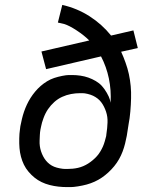

<svg xmlns="http://www.w3.org/2000/svg" viewBox="-20 -755 640 783"><path d="M254 8Q236 8 218 6Q200 4 182.5 -0.5Q165 -5 149.5 -12.5Q134 -20 121 -30.5Q108 -41 96.5 -54.5Q85 -68 77.5 -83.5Q70 -99 65.5 -116Q61 -133 59.5 -151Q58 -169 58.5 -190.5Q59 -212 61 -224L63 -240Q66 -255 69.5 -270Q73 -285 78 -299.5Q83 -314 89.5 -328Q96 -342 104.5 -355.5Q113 -369 123.5 -381.5Q134 -394 146 -404.5Q158 -415 172 -423.5Q186 -432 201 -437Q216 -442 233.5 -445.5Q251 -449 261 -449H274Q291 -449 308 -446.5Q325 -444 340.5 -438.5Q356 -433 370.5 -424.5Q385 -416 395.5 -404.5Q406 -393 415.5 -376.5Q425 -360 428 -349L431 -336Q434 -387 424 -435Q414 -483 392 -525L168 -473L149 -545L344 -590Q323 -611 292.5 -631Q262 -651 242 -657L216 -663L234 -735Q295 -721 345.5 -688.5Q396 -656 433 -610L524 -631L542 -559L474 -544Q479 -533 483.5 -522Q488 -511 492 -499.5Q496 -488 499.5 -476.5Q503 -465 505.5 -453Q508 -441 510 -428.5Q512 -416 513 -404Q514 -392 514.5 -379.5Q515 -367 514.5 -354Q514 -341 513.5 -328Q513 -315 511.5 -300Q510 -285 508.5 -273Q507 -261 505 -252L497 -201Q494 -185 490 -169Q486 -153 480 -137Q474 -121 465.5 -106Q457 -91 446 -77.5Q435 -64 422 -52Q409 -40 395 -30.5Q381 -21 365.5 -14Q350 -7 333.5 -2.5Q317 2 298 5Q279 8 268 8ZM245 -66H255Q265 -66 276 -67Q287 -68 298 -70.5Q309 -73 319.5 -77.5Q330 -82 339.5 -88Q349 -94 358.5 -102Q368 -110 375.5 -118.5Q383 -127 389 -137Q395 -147 399.5 -157Q404 -167 407.5 -179.5Q411 -192 413 -200L414 -209Q416 -221 417 -232.5Q418 -244 418.5 -255.5Q419 -267 417.5 -278Q416 -289 412.5 -299.5Q409 -310 404 -320Q399 -330 392.5 -338.5Q386 -347 377.5 -353.5Q369 -360 359.5 -364.5Q350 -369 337.5 -372Q325 -375 317 -375H306Q288 -375 269.5 -371.5Q251 -368 233.5 -360Q216 -352 201.5 -339Q187 -326 176 -310Q165 -294 157.5 -273.5Q150 -253 148 -241L145 -227Q143 -216 142.5 -204.5Q142 -193 141.5 -181.5Q141 -170 142.5 -159Q144 -148 147.5 -137.5Q151 -127 156 -117.5Q161 -108 167.5 -100Q174 -92 182.5 -85.5Q191 -79 201 -75Q211 -71 224 -68.5Q237 -66 245 -66Z"/></svg>

Font: Iosevka Aile Oblique
Style: Regular
Weight: 400
Italic angle: -9°
Designer: Belleve Invis
Foundry: Belleve Invis
Version: Version 31.1.0; ttfautohint (v1.8.4)